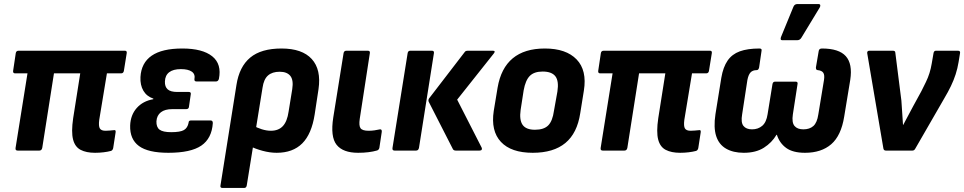

<svg xmlns="http://www.w3.org/2000/svg" viewBox="-20 -745 4771 950"><path d="M450 11Q407 11 379 -3.5Q351 -18 341.5 -55Q332 -92 342 -160L377 -382H247L189 -13Q186 0 175 0H67Q55 0 57 -13L116 -382H55Q43 -382 45 -395L58 -482Q60 -494 72 -494H598Q609 -494 607 -482L593 -395Q591 -382 579 -382H509L471 -152Q467 -121 474 -109.5Q481 -98 502 -98Q512 -98 522.5 -99Q533 -100 544 -101Q549 -102 551 -99.5Q553 -97 552 -90L540 -12Q537 0 528 2Q513 6 492.5 8.5Q472 11 450 11Z M813 11Q713 11 667.5 -22.5Q622 -56 624 -124Q626 -176 656.5 -210.5Q687 -245 738 -254L739 -257Q706 -268 689.5 -296Q673 -324 675 -364Q679 -434 730.5 -469.5Q782 -505 882 -505Q982 -505 1030 -466.5Q1078 -428 1063 -354Q1059 -342 1049 -342H952Q941 -342 942 -353Q947 -378 929 -390.5Q911 -403 875 -403Q837 -403 817 -387.5Q797 -372 796 -342Q795 -316 809.5 -303Q824 -290 857 -290H914Q926 -290 924 -279L915 -217Q914 -205 901 -205H832Q796 -205 776 -189.5Q756 -174 754 -145Q753 -116 769.5 -103.5Q786 -91 827 -91Q872 -91 890 -101.5Q908 -112 913 -137Q913 -149 925 -149H1022Q1033 -149 1033 -136Q1028 -60 976 -24.5Q924 11 813 11Z M1081 185Q1068 185 1071 172L1150 -325Q1164 -415 1218 -460Q1272 -505 1373 -505Q1475 -505 1522.5 -453Q1570 -401 1556 -304L1537 -179Q1522 -82 1475.5 -35.5Q1429 11 1349 11Q1315 11 1278.5 1Q1242 -9 1217 -22L1231 -125Q1251 -113 1275 -105.5Q1299 -98 1320 -98Q1358 -98 1379.5 -121Q1401 -144 1408 -193L1426 -304Q1433 -349 1416.5 -369.5Q1400 -390 1364 -390Q1327 -390 1306 -371.5Q1285 -353 1279 -311L1201 172Q1199 185 1188 185Z M1752 11Q1677 11 1645.5 -28.5Q1614 -68 1629 -164L1680 -482Q1682 -494 1694 -494H1800Q1812 -494 1810 -482L1760 -157Q1755 -123 1764 -110.5Q1773 -98 1804 -98Q1818 -98 1832.5 -100Q1847 -102 1860 -105Q1870 -106 1869 -93L1857 -13Q1854 -2 1844 0Q1827 5 1803.5 8Q1780 11 1752 11Z M2235 0Q2225 0 2221 -7L2101 -242Q2098 -250 2103 -258L2279 -487Q2283 -494 2295 -494H2419Q2427 -494 2427.5 -490Q2428 -486 2423 -480L2242 -252L2363 -15Q2366 -9 2363.5 -4.5Q2361 0 2353 0ZM1932 0Q1920 0 1922 -13L1997 -482Q1999 -494 2010 -494H2117Q2129 -494 2127 -482L2053 -13Q2050 0 2039 0Z M2616 11Q2509 11 2458.5 -43Q2408 -97 2423 -196L2442 -311Q2475 -505 2676 -505Q2781 -505 2833 -451Q2885 -397 2869 -297L2851 -185Q2836 -86 2777.5 -37.5Q2719 11 2616 11ZM2627 -103Q2671 -103 2692.5 -124.5Q2714 -146 2721 -197L2738 -292Q2746 -344 2728 -367.5Q2710 -391 2665 -391Q2623 -391 2601.5 -369.5Q2580 -348 2571 -298L2556 -201Q2549 -151 2566 -127Q2583 -103 2627 -103Z M3345 11Q3302 11 3274 -3.5Q3246 -18 3236.5 -55Q3227 -92 3237 -160L3272 -382H3142L3084 -13Q3081 0 3070 0H2962Q2950 0 2952 -13L3011 -382H2950Q2938 -382 2940 -395L2953 -482Q2955 -494 2967 -494H3493Q3504 -494 3502 -482L3488 -395Q3486 -382 3474 -382H3404L3366 -152Q3362 -121 3369 -109.5Q3376 -98 3397 -98Q3407 -98 3417.5 -99Q3428 -100 3439 -101Q3444 -102 3446 -99.5Q3448 -97 3447 -90L3435 -12Q3432 0 3423 2Q3408 6 3387.5 8.5Q3367 11 3345 11Z M3660 11Q3608 11 3572.5 -9.5Q3537 -30 3523.5 -72Q3510 -114 3520 -180L3549 -360Q3558 -413 3580 -445Q3602 -477 3640.5 -491Q3679 -505 3738 -505Q3751 -505 3748 -493L3736 -411Q3733 -398 3724 -398Q3704 -398 3693.5 -386.5Q3683 -375 3678 -349L3652 -179Q3645 -139 3658.5 -122Q3672 -105 3701 -105Q3731 -105 3751.5 -122.5Q3772 -140 3778 -180L3802 -328Q3804 -341 3815 -341H3917Q3929 -341 3926 -328L3903 -179Q3897 -139 3911 -122Q3925 -105 3955 -105Q3986 -105 4004.5 -121.5Q4023 -138 4029 -179L4057 -349Q4061 -374 4053.5 -385Q4046 -396 4026 -398Q4017 -398 4017 -411L4031 -493Q4033 -505 4047 -505Q4131 -505 4165 -467Q4199 -429 4187 -350L4157 -168Q4142 -74 4093 -31.5Q4044 11 3963 11Q3903 11 3870 -13Q3837 -37 3824 -78H3822Q3799 -39 3759.5 -14Q3720 11 3660 11ZM3850 -546Q3844 -546 3843 -550.5Q3842 -555 3844 -561L3906 -712Q3909 -719 3914 -722Q3919 -725 3926 -725H4029Q4037 -725 4038.5 -720Q4040 -715 4036 -708L3945 -558Q3938 -546 3924 -546Z M4363 0Q4353 0 4351 -10L4271 -481Q4269 -494 4282 -494H4398Q4410 -494 4410 -484L4440 -247Q4442 -217 4444 -187.5Q4446 -158 4448 -127H4449Q4461 -150 4473.5 -173Q4486 -196 4498 -219L4539 -294Q4551 -318 4561.5 -339.5Q4572 -361 4579 -383.5Q4586 -406 4590 -430L4599 -482Q4601 -494 4611 -494H4720Q4733 -494 4730 -481L4723 -438Q4718 -407 4708.5 -377.5Q4699 -348 4685 -319Q4671 -290 4652 -258L4509 -10Q4504 0 4495 0Z"/></svg>

Font: Sofia Sans Semi Condensed ExtraBold
Style: Italic
Weight: 800
Italic angle: -9°
Version: Version 4.100